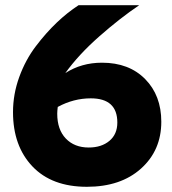

<svg xmlns="http://www.w3.org/2000/svg" viewBox="-20 -708 660 738"><path d="M314 10Q179 10 104.5 -68.5Q30 -147 30 -277Q30 -346 54 -412Q78 -478 117.5 -530Q157 -582 198 -621Q239 -660 282 -688H515Q441 -638 361.5 -568Q282 -498 231 -427Q293 -467 372 -467Q476 -467 538 -404Q600 -341 600 -240Q600 -130 522 -60Q444 10 314 10ZM321 -141Q370 -141 400.5 -166.5Q431 -192 431 -237Q431 -330 329 -330Q263 -330 202 -297Q200 -281 200 -271Q200 -210 233 -175.5Q266 -141 321 -141Z"/></svg>

Font: Roundo
Style: Bold
Weight: 700
Designer: Namrata Goyal (Gurmukhi), Shiva Nallaperumal (Latin)
Foundry: Indian Type Foundry
Version: Version 1.000;PS 1.0;hotconv 1.0.88;makeotf.lib2.5.647800